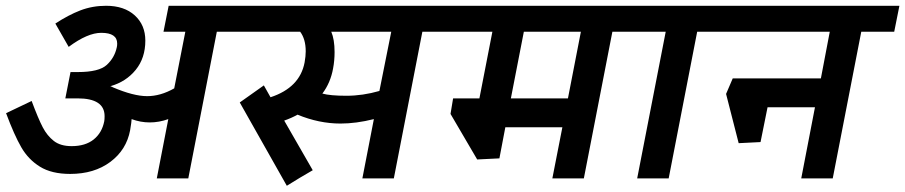

<svg xmlns="http://www.w3.org/2000/svg" viewBox="-58 -602 3055 648"><path d="M673.8 -495 577.5 0H471.2L510 -200Q478.8 -188.8 447.5 -188.8Q416.2 -188.8 386.2 -200Q386.2 -192.5 381.2 -162.5Q368.8 -96.2 314.4 -55.6Q260 -15 178.8 -15Q116.2 -15 76.9 -39.4Q37.5 -63.8 13.8 -105Q-10 -146.2 -37.5 -220L48.8 -261.2Q71.2 -201.2 86.2 -172.5Q101.2 -143.8 123.8 -126.2Q146.2 -108.8 183.8 -108.8Q230 -108.8 258.1 -131.2Q286.2 -153.8 293.8 -192.5Q295 -198.8 295 -210Q295 -270 203.8 -270H190H162.5L180 -358.8H205Q276.2 -358.8 302.5 -383.1Q328.8 -407.5 336.2 -442.5Q337.5 -447.5 337.5 -455Q337.5 -491.2 283.8 -491.2Q237.5 -491.2 173.8 -443.8L128.8 -522.5Q172.5 -551.2 213.1 -566.9Q253.8 -582.5 300 -582.5Q361.2 -582.5 396.9 -550Q432.5 -517.5 432.5 -465Q432.5 -406.2 400 -366.2Q367.5 -326.2 315 -311.2L316.2 -310Q320 -310 322.5 -307.5Q392.5 -277.5 438.8 -277.5Q483.8 -277.5 530 -303.8L567.5 -495H493.8L511.2 -582.5H800L782.5 -495Z M1367.5 -495 1271.2 0H1165L1203.8 -200Q1143.8 -185 1091.2 -185Q1018.8 -185 946.2 -215Q926.2 -203.8 901.2 -195L997.5 -27.5Q983.8 -20 953.8 -1.9Q923.8 16.2 910 25L751.2 -256.2L832.5 -313.8L855 -273.8Q953.8 -306.2 970 -391.2Q973.8 -412.5 973.8 -428.8Q973.8 -470 955 -495H740L757.5 -582.5H1496.2L1478.8 -495ZM1060 -495Q1071.2 -468.8 1071.2 -426.2Q1071.2 -397.5 1066.2 -371.2Q1057.5 -322.5 1030 -286.2Q1056.2 -278.8 1111.2 -278.8Q1166.2 -278.8 1222.5 -295L1262.5 -495Z M2008.8 -495 1912.5 0H1806.2L1840 -172.5H1647.5L1627.5 -67.5L1552.5 -63.8L1462.5 -217.5L1471.2 -270H1560L1603.8 -495H1436.2L1453.8 -582.5H2137.5L2120 -495ZM1710 -495 1666.2 -270H1858.8L1902.5 -495Z M2295 -495 2198.8 0H2092.5L2188.8 -495H2077.5L2095 -582.5H2421.2L2403.8 -495Z M2848.8 -495 2752.5 0H2646.2L2692.5 -240H2532.5L2508.8 -122.5L2435 -118.8L2392.5 -285L2415 -337.5H2712.5L2742.5 -495H2361.2L2378.8 -582.5H2977.5L2960 -495Z"/></svg>

Font: Cambay
Style: Bold Italic
Weight: 700
Italic angle: -11°
Designer: Pooja Saxena
Foundry: Pooja Saxena
Version: Version 1.006;PS 001.006;hotconv 1.0.70;makeotf.lib2.5.58329